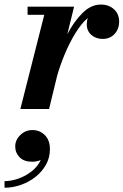

<svg xmlns="http://www.w3.org/2000/svg" viewBox="-79 -490 555 863"><path d="M-10.6 168.2Q-10.6 139.4 12.2 117Q35 94.6 67 94.6Q99.4 94.6 122.4 117.2Q145.4 139.8 145.4 180.2Q145.4 218.6 127.6 250.4Q109.8 282.2 80.2 305.4Q50.6 328.6 14.4 341.2Q-21.8 353.8 -58.6 353.8V324.2Q-28.6 324.2 3.8 312.8Q36.2 301.4 63.2 280.2Q90.2 259 104.2 229.4Q85 237 65.4 237Q29 237 9.2 217Q-10.6 197 -10.6 168.2ZM120 -423.5H45V-460H254L223.5 -336Q253.5 -393.5 291.8 -431.5Q330 -469.5 374 -469.5Q410 -469.5 433.2 -448.5Q456.5 -427.5 456.5 -392.5Q456.5 -359.5 435.8 -337.2Q415 -315 382.5 -315Q352.5 -315 331.8 -333Q311 -351 311 -381Q311 -396.5 316 -409.5Q286 -384 259 -339.5Q232 -295 211 -244Q190 -193 177.5 -148L141.5 0H12.5Z"/></svg>

Font: Bodoni* 06pt
Style: Bold Italic
Weight: 700
Italic angle: -13°
Version: Version 2.3